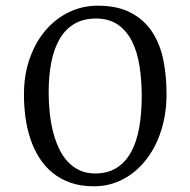

<svg xmlns="http://www.w3.org/2000/svg" viewBox="-20 -651 674 680"><path d="M316.4 -36.6Q361.3 -36.6 392.8 -56.4Q424.3 -76.2 444.1 -112.1Q463.9 -147.9 472.9 -198.5Q481.9 -249 481.9 -310.1Q481.9 -367.2 474.1 -417.2Q466.3 -467.3 447.5 -504.6Q428.7 -542 397.5 -563.7Q366.2 -585.4 319.8 -585.4Q275.4 -585.4 243.7 -566.7Q211.9 -547.9 191.7 -513.7Q171.4 -479.5 161.9 -431.2Q152.3 -382.8 152.3 -324.2Q152.3 -288.1 156 -252.7Q159.7 -217.3 167.7 -185.3Q175.8 -153.3 188.5 -126Q201.2 -98.6 219.5 -78.9Q237.8 -59.1 261.7 -47.9Q285.6 -36.6 316.4 -36.6ZM312.5 8.8Q266.1 8.8 229.7 -3.9Q193.4 -16.6 165.8 -39.3Q138.2 -62 118.7 -93Q99.1 -124 87.2 -160.6Q75.2 -197.3 70.1 -236.1Q64.9 -274.9 64.9 -313Q64.9 -316.4 64.9 -319.8Q65.4 -390.6 86.7 -448Q107.9 -505.4 143.3 -545.9Q178.7 -586.4 225.8 -608.6Q272.9 -630.9 325.7 -630.9Q396.5 -630.9 443.8 -605.7Q491.2 -580.6 519.3 -537.4Q547.4 -494.1 558.6 -437.7Q569.8 -381.3 569.8 -319.3Q569.8 -316.9 569.8 -314Q569.3 -244.6 549.8 -185.5Q530.3 -126.5 495.8 -83.3Q461.4 -40 414.6 -15.6Q367.7 8.8 312.5 8.8Z"/></svg>

Font: MerriweatherLight
Style: Regular
Weight: 300
Designer: Eben Sorkin ( sorkintype@gmail.com )
Foundry: Eben Sorkin
Version: Version 1.055; ttfautohint (v1.4.1)